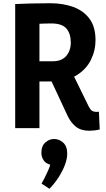

<svg xmlns="http://www.w3.org/2000/svg" viewBox="-20 -793 656 1188"><path d="M286 375 237 343Q244 332 255.5 309Q267 286 277.5 262.5Q288 239 291 226Q263 219 249.5 198Q236 177 236 153Q236 110 260.5 88.5Q285 67 314 67Q346 67 371 89.5Q396 112 396 158Q396 189 382 226.5Q368 264 343.5 302.5Q319 341 286 375ZM74 0V-768Q123 -770 171.5 -771.5Q220 -773 291 -773Q371 -773 434.5 -749.5Q498 -726 534.5 -676Q571 -626 571 -545Q571 -480 542 -421.5Q513 -363 452 -326Q391 -289 295 -289H149V-414H306Q362 -414 390 -447Q418 -480 418 -529Q418 -585 391 -616.5Q364 -648 296 -648Q278 -648 248 -647Q218 -646 201 -644L224 -667V0ZM265 -362 410 -377 530 -132Q539 -115 549 -108Q559 -101 576 -101Q579 -101 583.5 -101Q588 -101 592 -102L597 8Q581 12 564 14Q547 16 533 16Q481 16 449 -9.5Q417 -35 396 -81Z"/></svg>

Font: Yaldevi
Style: Bold
Weight: 700
Designer: Sol Matas, Rajitha Manaperi, Kosala Senevirathne
Foundry: Mooniak
Version: Version 1.100